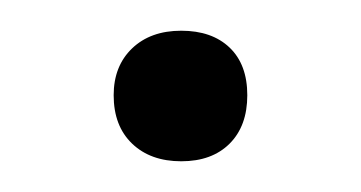

<svg xmlns="http://www.w3.org/2000/svg" viewBox="-20 -262 235 125"><path d="M54 -200Q54 -219 66 -230.5Q78 -242 98 -242Q118 -242 129.5 -231Q141 -220 141 -200Q141 -180 129.5 -168.5Q118 -157 98 -157Q78 -157 66 -168.5Q54 -180 54 -200Z"/></svg>

Font: Cormorant Infant
Style: Regular
Weight: 400
Designer: Christian Thalmann (Catharsis Fonts)
Foundry: Catharsis Fonts
Version: Version 4.000